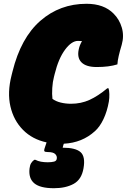

<svg xmlns="http://www.w3.org/2000/svg" viewBox="-20 -740 670 1014"><path d="M421 149Q411 208 369 231Q327 254 265 254Q192 254 161 228Q130 202 136 150Q138 132 144.5 121.5Q151 111 161 104H167Q180 111 196.5 114Q213 117 232 117Q252 117 265.5 113.5Q279 110 280 97Q282 84 271.5 73.5Q261 63 232 63Q217 63 214.5 58.5Q212 54 215 45Q220 28 226 12Q151 -4 101.5 -54Q52 -104 35 -178Q18 -252 41 -342L46 -362Q90 -540 193 -630Q296 -720 437 -720Q529 -720 580 -668Q611 -637 623.5 -593.5Q636 -550 623 -504Q613 -471 607 -445Q601 -419 600 -400Q556 -386 491 -386Q435 -386 410.5 -410.5Q386 -435 396 -480Q400 -500 413 -523Q404 -524 392 -524Q358 -524 323.5 -477.5Q289 -431 269 -350L265 -334Q258 -308 256 -275Q254 -242 257 -218Q274 -205 300 -198.5Q326 -192 355 -192Q408 -192 453 -212.5Q498 -233 547 -274H553Q557 -264 557.5 -243Q558 -222 555 -204Q546 -152 526.5 -111Q507 -70 481 -47Q414 14 317 19Q315 24 314 28L311 40Q379 40 405.5 63.5Q432 87 421 149Z"/></svg>

Font: Recursive Mn Csl St XBk
Style: Italic
Weight: 1000
Italic angle: -15°
Monospace: yes
Version: Version 1.079;hotconv 1.0.112;makeotfexe 2.5.65598; ttfautoh